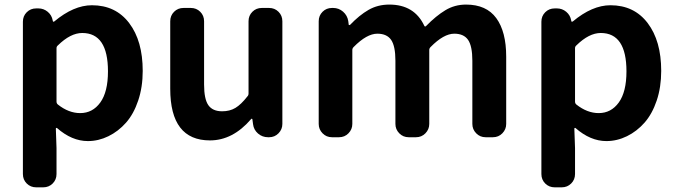

<svg xmlns="http://www.w3.org/2000/svg" viewBox="-20 -594 2928 831"><path d="M136.7 216.8Q112.3 216.8 95.7 200.2Q79.1 183.6 79.1 159.2V-500Q79.1 -524.4 95.7 -541Q112.3 -557.6 136.7 -557.6H146.5Q168.9 -557.6 186.5 -543Q204.1 -528.3 208 -505.9L209 -502Q209 -500 210.9 -500Q212.9 -500 214.8 -501Q298.8 -571.3 377.9 -571.3Q480.5 -571.3 539.1 -494.1Q597.7 -417 597.7 -287.1Q597.7 -216.8 578.1 -158.7Q558.6 -100.6 525.4 -63Q492.2 -25.4 449.2 -4.4Q406.2 16.6 360.4 16.6Q291 16.6 226.6 -40Q224.6 -41 223.1 -40Q221.7 -39.1 221.7 -37.1L224.6 46.9V159.2Q224.6 183.6 208 200.2Q191.4 216.8 167 216.8ZM327.1 -104.5Q380.9 -104.5 414.1 -150.4Q447.3 -196.3 447.3 -285.2Q447.3 -451.2 335.9 -451.2Q285.2 -451.2 230.5 -397.5Q224.6 -392.6 224.6 -385.7V-154.3Q224.6 -146.5 230.5 -141.6Q277.3 -104.5 327.1 -104.5Z M888.7 13.7Q716.8 13.7 716.8 -210V-502Q716.8 -526.4 733.4 -543Q750 -559.6 774.4 -559.6H805.7Q830.1 -559.6 846.7 -543Q863.3 -526.4 863.3 -502V-228.5Q863.3 -165 881.8 -138.7Q900.4 -112.3 941.4 -112.3Q974.6 -112.3 999 -127Q1023.4 -141.6 1050.8 -176.8Q1055.7 -181.6 1055.7 -189.5V-502Q1055.7 -526.4 1072.3 -543Q1088.9 -559.6 1113.3 -559.6H1144.5Q1168.9 -559.6 1185.5 -543Q1202.1 -526.4 1202.1 -502V-57.6Q1202.1 -34.2 1185.5 -17.1Q1168.9 0 1144.5 0H1140.6Q1115.2 0 1096.7 -16.1Q1078.1 -32.2 1075.2 -56.6L1072.3 -78.1Q1071.3 -80.1 1069.3 -80.1Q1067.4 -80.1 1066.4 -78.1Q987.3 13.7 888.7 13.7Z M1417 0Q1392.6 0 1376 -17.1Q1359.4 -34.2 1359.4 -57.6V-502Q1359.4 -526.4 1376 -543Q1392.6 -559.6 1417 -559.6H1421.9Q1446.3 -559.6 1464.8 -543.5Q1483.4 -527.3 1487.3 -502.9L1489.3 -487.3Q1489.3 -485.4 1491.2 -485.4Q1493.2 -485.4 1495.1 -486.3Q1535.2 -528.3 1575.2 -551.3Q1615.2 -574.2 1665 -574.2Q1773.4 -574.2 1816.4 -482.4Q1819.3 -476.6 1824.2 -481.4Q1867.2 -525.4 1907.7 -549.8Q1948.2 -574.2 1997.1 -574.2Q2085 -574.2 2127.9 -515.6Q2170.9 -457 2170.9 -348.6V-57.6Q2170.9 -34.2 2154.3 -17.1Q2137.7 0 2113.3 0H2082Q2057.6 0 2041 -17.1Q2024.4 -34.2 2024.4 -57.6V-331.1Q2024.4 -394.5 2005.9 -421.4Q1987.3 -448.2 1946.3 -448.2Q1900.4 -448.2 1843.8 -390.6Q1837.9 -384.8 1837.9 -377.9V-57.6Q1837.9 -34.2 1821.3 -17.1Q1804.7 0 1780.3 0H1749Q1724.6 0 1708 -17.1Q1691.4 -34.2 1691.4 -57.6V-331.1Q1691.4 -394.5 1672.9 -421.4Q1654.3 -448.2 1613.3 -448.2Q1567.4 -448.2 1510.7 -390.6Q1504.9 -384.8 1504.9 -377.9V-57.6Q1504.9 -34.2 1488.3 -17.1Q1471.7 0 1447.3 0Z M2380.9 216.8Q2356.4 216.8 2339.8 200.2Q2323.2 183.6 2323.2 159.2V-500Q2323.2 -524.4 2339.8 -541Q2356.4 -557.6 2380.9 -557.6H2390.6Q2413.1 -557.6 2430.7 -543Q2448.2 -528.3 2452.1 -505.9L2453.1 -502Q2453.1 -500 2455.1 -500Q2457 -500 2459 -501Q2543 -571.3 2622.1 -571.3Q2724.6 -571.3 2783.2 -494.1Q2841.8 -417 2841.8 -287.1Q2841.8 -216.8 2822.3 -158.7Q2802.7 -100.6 2769.5 -63Q2736.3 -25.4 2693.4 -4.4Q2650.4 16.6 2604.5 16.6Q2535.2 16.6 2470.7 -40Q2468.8 -41 2467.3 -40Q2465.8 -39.1 2465.8 -37.1L2468.8 46.9V159.2Q2468.8 183.6 2452.1 200.2Q2435.5 216.8 2411.1 216.8ZM2571.3 -104.5Q2625 -104.5 2658.2 -150.4Q2691.4 -196.3 2691.4 -285.2Q2691.4 -451.2 2580.1 -451.2Q2529.3 -451.2 2474.6 -397.5Q2468.8 -392.6 2468.8 -385.7V-154.3Q2468.8 -146.5 2474.6 -141.6Q2521.5 -104.5 2571.3 -104.5Z"/></svg>

Font: Gen Jyuu Gothic P Bold
Style: Bold
Weight: 700
Designer: [Source Han Sans]
Ryoko NISHIZUKA  (kana & ideographs); Paul D. Hunt (Latin, Greek & Cyrillic); Wenlong ZHANG  (bopomofo
Version: Version 1.002.20150607